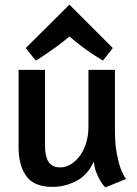

<svg xmlns="http://www.w3.org/2000/svg" viewBox="-20 -799 589 827"><path d="M361 -498H475V-241Q475 -181 482.5 -140.5Q490 -100 499 -75Q510 -45 523 -28L434 8Q422 -3 412 -20Q404 -34 395.5 -54.5Q387 -75 384 -103Q357 -44 308 -19Q259 6 206 6Q127 6 93.5 -40Q60 -86 60 -166V-498H174V-168Q174 -126 189 -102Q204 -78 240 -78Q262 -78 283.5 -90.5Q305 -103 322.5 -126Q340 -149 350.5 -181.5Q361 -214 361 -254ZM91 -592 279 -779 466 -592 423 -538 412 -545Q400 -552 379.5 -565.5Q359 -579 333 -598.5Q307 -618 279 -642Q250 -617 223.5 -598Q197 -579 177 -565.5Q157 -552 146 -545L134 -538Z"/></svg>

Font: Amaranth
Style: Regular
Weight: 400
Designer: Gesine Todt
Foundry: Gesine Todt
Version: Version 1.001